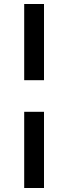

<svg xmlns="http://www.w3.org/2000/svg" viewBox="-20 -789 341 960"><path d="M101 -769H200V-388H101ZM101 -230H200V151H101Z"/></svg>

Font: Roboto Serif 20pt SemiBold
Style: Regular
Weight: 600
Version: Version 1.008